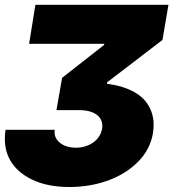

<svg xmlns="http://www.w3.org/2000/svg" viewBox="-24 -565 719 777"><path d="M-1.4 -39.8H197.4Q193.2 -7.8 218 12.4Q242.5 32.7 284.1 32.7Q302.2 32.7 319.4 27.7Q336.6 22.7 351 13.1Q365.4 3.6 375.5 -10.8Q385.7 -25.2 389.2 -44Q392 -62.1 386.5 -76.2Q381 -90.2 368.8 -99.8Q356.5 -109.4 338.2 -114.3Q320 -119.3 296.9 -119.3H204.5L227.3 -250L397.7 -383.5V-387.8H93.8L119.3 -545.5H657.7L633.5 -403.4L409.1 -231.5V-225.9Q451 -220.5 481.9 -209.3Q512.8 -198.2 534.6 -182.9Q556.5 -167.6 569.8 -148.8Q583.1 -130 589.8 -109.7Q596.6 -89.5 597.5 -68.4Q598.4 -47.2 595.2 -27Q583.8 39.8 535.9 88.4Q508.5 116.1 475.9 135.7Q443.2 155.2 407.1 167.6Q371.1 180 333.1 185.9Q295.1 191.8 257.1 191.8Q168 191.8 106.2 161.9Q43 131.4 15.4 80.3Q-12.1 29.1 -1.4 -39.8Z"/></svg>

Font: Inter P Black
Style: Italic
Weight: 900
Italic angle: -9.40001°
Designer: Rasmus Andersson
Foundry: rsms
Version: Version 3.018;git-588b23468